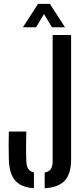

<svg xmlns="http://www.w3.org/2000/svg" viewBox="-20 -984 443 1010"><path d="M215 6.5V-76.5Q238.5 -81 247.8 -95.2Q257 -109.5 257 -137V-800H354V-146.5Q354 -70.5 321.5 -34.5Q289 1.5 215 6.5ZM158.5 6.5Q90 1 59.2 -35Q28.5 -71 26.5 -146.5Q24.5 -219 26.5 -292H118.5Q117.5 -254.5 117.2 -214.5Q117 -174.5 118.5 -137Q119.5 -109.5 128.5 -95.5Q137.5 -81.5 158.5 -77ZM100.5 -840.5 180 -963.5H242.5L322 -840.5H253.5L211.5 -910L169.5 -840.5Z"/></svg>

Font: Big Shoulders Stencil Text SemiBold
Style: Regular
Weight: 600
Designer: Patric King
Foundry: XO Type Co
Version: Version 1.000